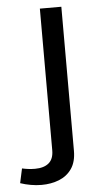

<svg xmlns="http://www.w3.org/2000/svg" viewBox="-126 -544 420 807"><g transform="rotate(-5 83.5 -140.5)"><path d="M-72.8 213.6Q-52 220.7 -29.1 224.7Q-6.1 228.8 16.6 228.8Q57.1 228.8 90.7 215.5Q124.3 202.1 144.3 173.2Q164.3 144.3 164.3 97.4V-510H73.7V87.6Q73.7 124.3 53.1 141.6Q32.5 158.9 -5.1 158.9Q-19 158.9 -33.6 157.1Q-48.1 155.3 -59.6 152.6Z"/></g></svg>

Font: Estedad-FD-VF Thin
Style: Regular
Weight: 100
Designer: Amin Abedi
Version: Version 5.0